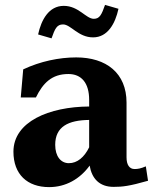

<svg xmlns="http://www.w3.org/2000/svg" viewBox="-20 -751 641 786"><path d="M292 -516C222 -516 145 -500 75 -467L65 -352H127C156 -411 192 -448 260 -448C313 -448 345 -412 345 -342V-315C181 -314 35 -253 35 -130C35 -37 92 15 181 15C249 15 307 -18 347 -73C356 -20 387 14 445 14C481 14 509 11 586 -11L577 -70C556 -61 544 -59 531 -59C510 -59 498 -76 498 -107V-331C498 -452 415 -516 292 -516ZM136 -610 191 -594C205 -634 213 -651 238 -651C270 -651 300 -598 361 -598C421 -598 452 -655 465 -715L410 -731C396 -691 388 -674 364 -674C332 -674 302 -727 241 -727C180 -727 149 -670 136 -610ZM206 -158C206 -233 260 -259 345 -260V-148C325 -107 296 -83 262 -83C229 -83 206 -111 206 -158Z"/></svg>

Font: LT Superior Serif ExtraBold
Style: Regular
Weight: 800
Designer: Daniel Lyons
Foundry: LyonsType
Version: Version 2.120;FEAKit 1.0